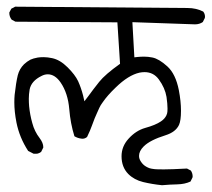

<svg xmlns="http://www.w3.org/2000/svg" viewBox="-20 -567 621 563"><path d="M389.2 -354Q397 -355.5 403.8 -355.5Q430.2 -355.5 445.8 -334Q463.9 -309.1 468.3 -282.7Q471.2 -262.2 471.2 -248.5Q471.2 -245.1 470.9 -240Q470.7 -234.9 467.8 -228.5Q462.9 -218.3 451.7 -210.9Q436 -200.2 405.8 -191.9Q378.4 -184.1 356.9 -160.2Q336.4 -137.7 336.4 -108.9Q336.4 -76.7 356.4 -56.6Q373.5 -39.6 399.7 -33.2Q425.8 -26.9 455.1 -23.9Q477.5 -25.9 499.8 -26.4Q522 -26.9 538.6 -34.7L544.4 -46.4Q544.9 -47.9 544.9 -49.3Q544.9 -59.1 539.6 -66.9L528.3 -72.8Q482.4 -70.3 460.9 -70.3Q439.5 -70.3 433.6 -71Q427.7 -71.8 424.6 -72.3Q421.4 -72.8 418.7 -73.7Q416 -74.7 413.3 -75.9Q410.6 -77.1 408.2 -78.6Q398.9 -84 393.1 -93.3Q387.7 -101.1 387.7 -109.9Q387.7 -124 401.4 -137.7Q419.9 -156.2 465.3 -170.4Q495.1 -179.7 504.9 -200.7Q510.7 -213.4 510.7 -242.2Q510.7 -270 504.4 -302.7Q495.1 -350.1 470.7 -372.3Q446.3 -394.5 426.8 -398.4Q414.1 -400.9 403.1 -400.9Q392.1 -400.9 382.8 -399.9L374 -398.9L368.2 -502L551.8 -495.6Q564.9 -495.6 574.7 -502.4L580.6 -514.2Q581.1 -515.6 581.1 -517.6Q581.1 -526.9 575.7 -533.2Q554.7 -543.5 530.8 -543.5L24.4 -547.4L13.2 -541.5L7.3 -530.3Q7.3 -529.8 7.3 -529.3Q7.3 -518.1 14.2 -509.3L25.4 -503.4L324.2 -501.5L332 -379.9Q288.1 -348.6 271 -327.1Q253.9 -305.7 238.3 -284.2L227.5 -270L223.6 -287.1Q217.8 -309.6 209 -329.1Q200.2 -347.7 178.2 -369.6Q156.2 -391.6 132.8 -396.5Q119.1 -399.4 108.2 -399.4Q97.2 -399.4 90.3 -398.2Q83.5 -397 78.6 -395.5Q73.7 -394 69.3 -392.1Q59.1 -386.7 50.3 -378.4Q37.1 -365.2 32.2 -346.7Q26.9 -324.7 22.9 -288.6Q22 -278.3 22 -267.1Q22 -239.7 28.3 -207.5Q37.1 -163.6 62.5 -124.5L78.6 -116.2Q81.5 -116.2 83 -116.2Q84.5 -116.2 86.4 -116.2Q88.4 -116.2 90.8 -116.7Q96.2 -118.2 100.6 -121.6L106.9 -134.3Q106.9 -135.3 106.9 -135.7Q106.9 -147.9 96.2 -162.1Q81.1 -181.6 74.7 -206.1Q67.9 -230 65.4 -255.4Q64.5 -265.6 64.5 -277.8Q64.5 -290 66.9 -304.7Q71.8 -329.6 101.6 -344.2Q110.8 -349.1 120.1 -349.1Q141.1 -349.1 157.7 -325.2Q179.2 -293.9 183.1 -247.1Q186.5 -205.1 198.2 -167.5Q207 -162.1 217.8 -160.6Q219.7 -160.2 221.7 -160.2Q229.5 -160.2 235.4 -165.5Q244.6 -184.6 249.5 -198.5Q254.4 -212.4 257.6 -220Q260.7 -227.5 264.2 -235.1Q267.6 -242.7 271.2 -250.7Q274.9 -258.8 281.2 -267.1Q294.4 -286.6 319.3 -310.5Q356.4 -346.7 389.2 -354Z"/></svg>

Font: NaikaiFont
Style: Light
Weight: 300
Version: Version 1.89